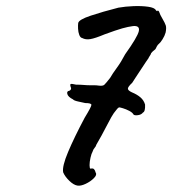

<svg xmlns="http://www.w3.org/2000/svg" viewBox="-20 -582 562 626"><path d="M232 23Q220 21 206 7.5Q192 -6 186 -20Q182 -39 202 -86.5Q222 -134 256 -198Q278 -234 278 -240Q278 -246 258 -246Q249 -248 235 -251Q221 -254 218 -258Q202 -266 199.5 -275.5Q197 -285 206 -286Q214 -290 211 -297Q208 -304 210 -308Q214 -309 217.5 -308Q221 -307 228 -306Q242 -306 253 -305Q264 -304 275 -304Q280 -304 287.5 -304Q295 -304 301 -303Q315 -301 320 -305.5Q325 -310 339 -328Q347 -342 361 -361Q375 -380 388 -405Q428 -461 432.5 -480Q437 -499 414 -497Q398 -495 378.5 -489.5Q359 -484 321 -470Q290 -457 274.5 -454.5Q259 -452 248 -458Q242 -459 238.5 -468Q235 -477 234.5 -488.5Q234 -500 235 -507Q237 -518 276 -531Q315 -544 366 -557Q389 -561 415.5 -562Q442 -563 463 -560Q484 -557 488 -549Q488 -549 490.5 -546.5Q493 -544 494 -548Q498 -547 500 -540.5Q502 -534 508 -524Q518 -507 520.5 -499Q523 -491 520 -476Q517 -465 510 -454Q503 -443 499 -440Q494 -436 491.5 -431Q489 -426 489 -426Q488 -422 483 -418.5Q478 -415 473 -409Q472 -405 468.5 -400Q465 -395 464 -392Q463 -391 456 -380.5Q449 -370 439.5 -355.5Q430 -341 422 -329Q414 -317 411 -312Q397 -299 397 -293Q397 -287 410 -281Q427 -274 438 -264.5Q449 -255 453 -241Q454 -218 446 -215Q441 -208 429.5 -206.5Q418 -205 415 -209Q412 -215 401.5 -220.5Q391 -226 381 -229Q371 -232 368 -232Q364 -230 360 -224.5Q356 -219 351 -213Q344 -203 333 -181.5Q322 -160 311 -140Q300 -120 294 -110Q293 -105 288.5 -100Q284 -95 282 -88Q278 -81 275 -67.5Q272 -54 272 -43.5Q272 -33 275 -32Q283 -34 286.5 -30.5Q290 -27 292 -19Q297 -12 286 -1Q275 10 259 17.5Q243 25 232 23Z"/></svg>

Font: Caveat SemiBold
Style: Regular
Weight: 600
Designer: Pablo Impallari
Foundry: Pablo Impallari
Version: Version 2.000